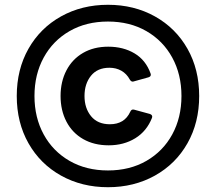

<svg xmlns="http://www.w3.org/2000/svg" viewBox="-20 -768 902 802"><path d="M50 -367Q50 -478 99 -564.5Q148 -651 235 -699.5Q322 -748 431 -748Q540 -748 627 -699.5Q714 -651 763 -564.5Q812 -478 812 -367Q812 -256 763 -169.5Q714 -83 627 -34.5Q540 14 431 14Q322 14 235 -34.5Q148 -83 99 -169.5Q50 -256 50 -367ZM738 -367Q738 -457 699.5 -527.5Q661 -598 591.5 -638Q522 -678 431 -678Q340 -678 270.5 -638Q201 -598 162.5 -527.5Q124 -457 124 -367Q124 -277 162.5 -206.5Q201 -136 270.5 -96Q340 -56 431 -56Q522 -56 591.5 -96Q661 -136 699.5 -206.5Q738 -277 738 -367ZM233 -367Q233 -427 257.5 -474Q282 -521 327 -547Q372 -573 432 -573Q495 -573 542 -545Q589 -517 609 -461Q610 -459 610 -456Q610 -448 600 -445L539 -428L535 -427Q527 -427 522 -436Q509 -460 487 -472.5Q465 -485 437 -485Q387 -485 360 -451.5Q333 -418 333 -367Q333 -316 360.5 -282.5Q388 -249 439 -249Q500 -249 524 -301Q529 -313 540 -310L606 -292Q612 -290 614.5 -286Q617 -282 615 -276Q593 -220 545 -190.5Q497 -161 434 -161Q373 -161 327.5 -187Q282 -213 257.5 -260Q233 -307 233 -367Z"/></svg>

Font: LINE Seed Sans TH
Style: Bold
Weight: 700
Designer: Dalton Maag Ltd | Thai characters by Cadson Demak Co.,Ltd.
Foundry: Dalton Maag Ltd
Version: Version 1.002